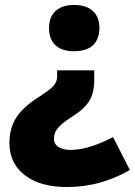

<svg xmlns="http://www.w3.org/2000/svg" viewBox="-20 -583 545 776"><path d="M360.8 -298.8V-256.8Q360.8 -209 341.3 -176Q321.8 -143.1 272 -111.8Q244.1 -94.2 228 -79.6Q211.9 -64.9 205.1 -52.5Q198.2 -40 198.2 -21Q198.2 -0.5 216.6 11.2Q234.9 22.9 265.1 22.9Q337.4 22.9 437 -28.8L504.9 104Q386.2 172.9 251 172.9Q142.1 172.9 80.1 125Q18.1 77.1 18.1 -4.9Q18.1 -63.5 44.9 -106.4Q71.8 -149.4 133.8 -189Q182.6 -220.2 196.8 -236.3Q210.9 -252.4 210.9 -273.9V-298.8ZM381.8 -470.2Q381.8 -424.8 356 -400.4Q330.1 -376 278.8 -376Q229.5 -376 203.9 -400.4Q178.2 -424.8 178.2 -470.2Q178.2 -514.2 204.6 -538.6Q231 -563 278.8 -563Q328.1 -563 355 -538.8Q381.8 -514.6 381.8 -470.2Z"/></svg>

Font: OpenSansExtrabold
Style: Regular
Weight: 800
Foundry: Ascender Corporation
Version: Version 1.10